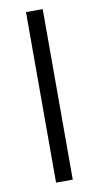

<svg xmlns="http://www.w3.org/2000/svg" viewBox="-83 -745 403 784"><g transform="rotate(-10 118.5 -353.5)"><path d="M153.3 0H84V-707H153.3Z"/></g></svg>

Font: Pretendard GOV Light
Style: Regular
Weight: 300
Designer: Base glyphs from Inter by Rasmus Andersson; Hangeul glyphs from Noto Sans CJK(Source Han Sans) by Jang Soo-young and Kan
Foundry: Kil Hyung-jin
Version: Version 1.309